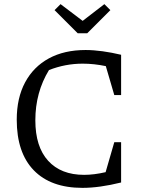

<svg xmlns="http://www.w3.org/2000/svg" viewBox="-20 -901 698 929"><path d="M379 8Q226 8 143.5 -77Q61 -162 61 -322Q61 -427 101.5 -502.5Q142 -578 216.5 -618.5Q291 -659 394 -659Q432 -659 476 -653Q520 -647 566 -636V-441H533L492 -581Q435 -593 380 -593Q296 -593 217 -562Q151 -454 151 -319Q151 -191 213 -123Q275 -55 387 -55Q435 -55 491 -68L533 -213H566V-18Q461 8 379 8ZM356 -740 244 -852 273 -881 380 -800 485 -881 514 -852 402 -740Z"/></svg>

Font: Piazzolla
Style: Regular
Weight: 400
Designer: Juan Pablo del Peral
Foundry: Huerta Tipografica
Version: Version 1.330